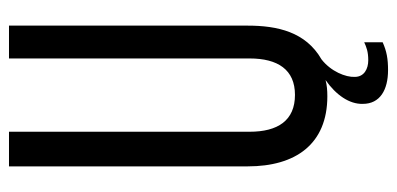

<svg xmlns="http://www.w3.org/2000/svg" viewBox="-248 -492 883 427"><g transform="rotate(-90 193.5 -278.5)"><path d="M350 -700H277V-165C277 -102 252 -64 196 -64C139 -64 114 -102 114 -165V-700H37V-169C37 -63 86 8 193 8C206 8 218 7 229 4C196 27 175 57 176 87C176 125 207 143 251 143C276 143 293 140 313 131V90C302 95 292 99 273 99C254 99 236 90 236 69C235 49 248 16 275 -5C336 -40 350 -103 350 -169Z"/></g></svg>

Font: VL Bebas Neue Regular
Style: Regular
Weight: 400
Designer: Ryoichi Tsunekawa
Foundry: Ryoichi Tsunekawa
Version: Version 001.003